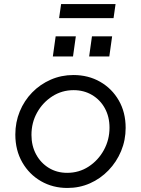

<svg xmlns="http://www.w3.org/2000/svg" viewBox="-20 -920 698 952"><path d="M314 12Q242 12 183.5 -21.5Q125 -55 90.5 -115Q56 -175 56 -253Q56 -314 78 -367.5Q100 -421 139.5 -461.5Q179 -502 231.5 -525Q284 -548 344 -548Q418 -548 476.5 -514.5Q535 -481 569 -422Q603 -363 603 -286Q603 -225 580.5 -171Q558 -117 518 -75.5Q478 -34 426 -11Q374 12 314 12ZM313 -63Q372 -63 419.5 -94Q467 -125 495 -176Q523 -227 523 -287Q523 -341 500 -383Q477 -425 436.5 -449Q396 -473 345 -473Q287 -473 239.5 -442.5Q192 -412 164 -362Q136 -312 136 -251Q136 -197 159 -154.5Q182 -112 222 -87.5Q262 -63 313 -63ZM242 -640 256 -740H356L342 -640ZM422 -640 436 -740H536L522 -640ZM273 -830 283 -900H553L543 -830Z"/></svg>

Font: Plus Jakarta Sans
Style: Italic
Weight: 400
Italic angle: -8°
Designer: Gumpita Rahayu
Foundry: Tokotype
Version: Version 2.006